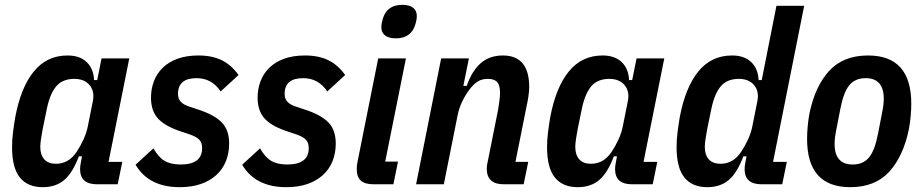

<svg xmlns="http://www.w3.org/2000/svg" viewBox="-20 -764 3828 796"><path d="M382 0Q312 0 312 -63Q312 -76 316 -95L320 -116H307Q281 -47 246 -17.5Q211 12 157 12Q95 12 62.5 -28Q30 -68 30 -154Q30 -184 34 -216Q38 -248 43 -277Q66 -401 120 -467.5Q174 -534 260 -534Q311 -534 339.5 -506.5Q368 -479 370 -432H383L401 -522H516L430 -93H487L468 0ZM212 -85Q265 -85 298 -135Q314 -159 326.5 -186.5Q339 -214 344 -240L365 -345Q373 -385 351.5 -411Q330 -437 288 -437Q239 -437 213 -406Q187 -375 174 -312L157 -229Q153 -209 150 -188Q147 -167 147 -155Q147 -122 163.5 -103.5Q180 -85 212 -85Z M725 12Q597 12 542 -81L616 -149Q637 -112 662.5 -97Q688 -82 729 -82Q818 -82 818 -150Q818 -172 806.5 -184.5Q795 -197 766 -207L721 -222Q659 -244 632.5 -275.5Q606 -307 606 -359Q606 -395 618 -427Q630 -459 654.5 -483Q679 -507 716 -520.5Q753 -534 803 -534Q859 -534 899 -514.5Q939 -495 969 -453L895 -385Q858 -440 795 -440Q718 -440 718 -375Q718 -354 730 -341.5Q742 -329 768 -321L813 -306Q877 -283 903.5 -252Q930 -221 930 -169Q930 -129 916.5 -95.5Q903 -62 876.5 -38Q850 -14 812 -1Q774 12 725 12Z M1167 12Q1039 12 984 -81L1058 -149Q1079 -112 1104.5 -97Q1130 -82 1171 -82Q1260 -82 1260 -150Q1260 -172 1248.5 -184.5Q1237 -197 1208 -207L1163 -222Q1101 -244 1074.5 -275.5Q1048 -307 1048 -359Q1048 -395 1060 -427Q1072 -459 1096.5 -483Q1121 -507 1158 -520.5Q1195 -534 1245 -534Q1301 -534 1341 -514.5Q1381 -495 1411 -453L1337 -385Q1300 -440 1237 -440Q1160 -440 1160 -375Q1160 -354 1172 -341.5Q1184 -329 1210 -321L1255 -306Q1319 -283 1345.5 -252Q1372 -221 1372 -169Q1372 -129 1358.5 -95.5Q1345 -62 1318.5 -38Q1292 -14 1254 -1Q1216 12 1167 12Z M1621 -605Q1592 -605 1576.5 -617Q1561 -629 1561 -651Q1561 -666 1567 -686Q1584 -744 1648 -744Q1677 -744 1692.5 -732Q1708 -720 1708 -698Q1708 -682 1702 -663Q1685 -605 1621 -605ZM1529 0Q1493 0 1476 -15Q1459 -30 1459 -64Q1459 -80 1463 -97L1548 -522H1663L1577 -94H1630L1611 0Z M1705 0 1809 -522H1924L1901 -408H1915Q1937 -471 1973.5 -502.5Q2010 -534 2065 -534Q2174 -534 2174 -403Q2174 -386 2170.5 -363Q2167 -340 2163 -323L2117 -93H2170L2151 0H2068Q1998 0 1998 -65Q1998 -72 1999 -79.5Q2000 -87 2002 -94L2045 -309Q2048 -326 2050.5 -346Q2053 -366 2053 -380Q2053 -411 2041 -424Q2029 -437 2003 -437Q1977 -437 1959.5 -425.5Q1942 -414 1925 -391Q1908 -368 1895.5 -341.5Q1883 -315 1877 -285L1820 0Z M2600 0Q2530 0 2530 -63Q2530 -76 2534 -95L2538 -116H2525Q2499 -47 2464 -17.5Q2429 12 2375 12Q2313 12 2280.5 -28Q2248 -68 2248 -154Q2248 -184 2252 -216Q2256 -248 2261 -277Q2284 -401 2338 -467.5Q2392 -534 2478 -534Q2529 -534 2557.5 -506.5Q2586 -479 2588 -432H2601L2619 -522H2734L2648 -93H2705L2686 0ZM2430 -85Q2483 -85 2516 -135Q2532 -159 2544.5 -186.5Q2557 -214 2562 -240L2583 -345Q2591 -385 2569.5 -411Q2548 -437 2506 -437Q2457 -437 2431 -406Q2405 -375 2392 -312L2375 -229Q2371 -209 2368 -188Q2365 -167 2365 -155Q2365 -122 2381.5 -103.5Q2398 -85 2430 -85Z M3137 0Q3067 0 3067 -63Q3067 -76 3071 -95L3075 -116H3062Q3036 -47 3001 -17.5Q2966 12 2912 12Q2850 12 2817.5 -28Q2785 -68 2785 -154Q2785 -184 2789 -216Q2793 -248 2798 -277Q2821 -401 2875 -467.5Q2929 -534 3015 -534Q3066 -534 3094.5 -506.5Q3123 -479 3125 -432H3138L3199 -740H3314L3185 -93H3242L3223 0ZM2967 -85Q3020 -85 3053 -135Q3069 -159 3081.5 -186.5Q3094 -214 3099 -240L3120 -345Q3128 -385 3106.5 -411Q3085 -437 3043 -437Q2994 -437 2968 -406Q2942 -375 2929 -312L2912 -229Q2908 -209 2905 -188Q2902 -167 2902 -155Q2902 -122 2918.5 -103.5Q2935 -85 2967 -85Z M3505 12Q3326 12 3326 -188Q3326 -212 3328.5 -240Q3331 -268 3336 -294Q3359 -406 3417.5 -470Q3476 -534 3579 -534Q3758 -534 3758 -334Q3758 -310 3755.5 -282Q3753 -254 3748 -228Q3725 -116 3666.5 -52Q3608 12 3505 12ZM3515 -82Q3559 -82 3583 -111.5Q3607 -141 3620 -209L3639 -307Q3644 -332 3644 -354Q3644 -440 3569 -440Q3525 -440 3501 -410.5Q3477 -381 3464 -313L3445 -215Q3440 -190 3440 -168Q3440 -82 3515 -82Z"/></svg>

Font: IBM Plex Sans Cond SmBld
Style: Italic
Weight: 600
Width: 3
Italic angle: -11°
Designer: Mike Abbink, Paul van der Laan, Pieter van Rosmalen
Foundry: Bold Monday
Version: Version 1.3